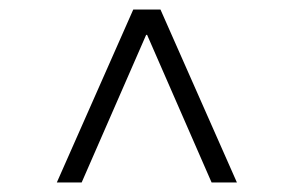

<svg xmlns="http://www.w3.org/2000/svg" viewBox="-20 -720 615 402"><path d="M99 -338 259 -700H316L476 -338H423L288 -647H286L151 -338Z"/></svg>

Font: Hedvig Letters Serif
Style: Regular
Weight: 400
Designer: Alexander Örn & Tor Weibull
Foundry: Kanon Foundry
Version: Version 1.000